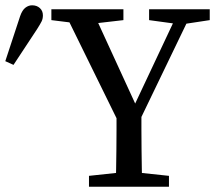

<svg xmlns="http://www.w3.org/2000/svg" viewBox="-32 -705 822 725"><path d="M-12 -474 44 -644Q52 -667 64 -676Q76 -685 89 -685Q107 -685 118.5 -674.5Q130 -664 130 -647Q130 -634 125 -624Q120 -614 108 -595L19 -460ZM304 0V-41L444 -56H465L606 -41V0ZM405 0Q406 -33 406.5 -67.5Q407 -102 407.5 -139Q408 -176 408 -216.5Q408 -257 408 -301H502Q502 -257 502 -217Q502 -177 502.5 -140Q503 -103 503.5 -68Q504 -33 505 0ZM425 -224 206 -670H315L495 -278H461L469 -294L646 -670H698L483 -224ZM162 -629V-670H434V-629L304 -614H283ZM531 -629V-670H760V-629L661 -614H641Z"/></svg>

Font: Source Serif 4 Variable
Style: Regular
Weight: 400
Designer: Frank Grießhammer
Foundry: Adobe
Version: Version 4.005;hotconv 1.1.0;makeotfexe 2.6.0